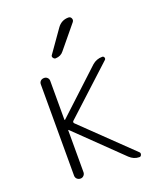

<svg xmlns="http://www.w3.org/2000/svg" viewBox="-140 -843 779 932"><g transform="rotate(-20 250.0 -377.5)"><path d="M267.6 -724.6Q289.1 -754.9 325.2 -754.9Q335.9 -754.9 340.3 -745.1Q344.7 -735.4 337.9 -726.6L242.2 -610.4Q227.5 -590.8 200.2 -589.8Q192.4 -589.8 187.5 -597.7Q182.6 -605.5 188.5 -612.3ZM114.3 0Q103.5 0 96.2 -6.8Q88.9 -13.7 88.9 -24.4V-496.1Q88.9 -505.9 95.7 -512.7Q102.5 -519.5 114.3 -519.5Q124 -519.5 130.9 -512.7Q137.7 -505.9 137.7 -496.1V-294.9Q137.7 -293.9 138.7 -293.9H140.6L362.3 -500Q384.8 -519.5 414.1 -519.5Q421.9 -519.5 424.3 -512.2Q426.8 -504.9 420.9 -500L176.8 -275.4Q170.9 -269.5 176.8 -262.7L426.8 -21.5Q431.6 -16.6 428.7 -8.3Q425.8 0 418 0Q389.6 0 367.2 -21.5L140.6 -241.2Q139.6 -242.2 138.7 -242.2Q137.7 -242.2 137.7 -241.2V-24.4Q137.7 -14.6 130.9 -7.3Q124 0 114.3 0Z"/></g></svg>

Font: Rounded-X Mgen+ 1m light
Style: Regular
Weight: 200
Designer: [Source Han Sans]
Ryoko NISHIZUKA  (kana & ideographs); Paul D. Hunt (Latin, Greek & Cyrillic); Wenlong ZHANG  (bopomofo
Version: Version 1.059.20150602